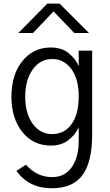

<svg xmlns="http://www.w3.org/2000/svg" viewBox="-20 -805 609 1059"><path d="M119.1 -272.5Q119.1 -179.7 160.2 -122.6Q201.2 -65.4 267.6 -65.4Q335 -65.4 374.5 -120.1Q414.1 -174.8 414.1 -273.4Q414.1 -369.1 373.5 -424.3Q333 -479.5 269.5 -479.5Q201.2 -479.5 160.2 -421.4Q119.1 -363.3 119.1 -272.5ZM43 -271.5Q43 -393.6 103.5 -468.3Q164.1 -543 259.8 -543Q320.3 -543 358.9 -511.7Q397.5 -480.5 414.1 -439.5V-525.4H488.3V-61.5Q488.3 87.9 435.1 160.6Q381.8 233.4 265.6 233.4Q139.6 233.4 70.3 137.7L123 103.5Q183.6 171.9 267.6 171.9Q336.9 171.9 375.5 117.7Q414.1 63.5 414.1 -27.3V-102.5Q393.6 -58.6 355 -30.3Q316.4 -2 261.7 -2Q162.1 -2 102.5 -77.6Q43 -153.3 43 -271.5ZM81.1 -623 241.2 -785.2H308.6L470.7 -623H389.6L275.4 -742.2L162.1 -623Z"/></svg>

Font: Gothic A1
Style: Regular
Weight: 400
Designer: HanYang I&C Co.,Ltd.
Foundry: HanYang I&C Co.,Ltd.
Version: Version 2.50